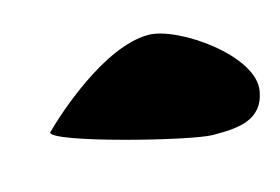

<svg xmlns="http://www.w3.org/2000/svg" viewBox="-50 -401 667 457"><g transform="rotate(-15 283.5 -173.0)"><path d="M54 -144C49 -120 373 -38 427 -38C487 -38 548 -40 561 -109C578 -194 412 -308 340 -308C231 -308 91 -181 54 -144Z"/></g></svg>

Font: Recovery
Style: Obl
Weight: 400
Version: Version 0.27